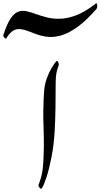

<svg xmlns="http://www.w3.org/2000/svg" viewBox="-179 -1221 612 1168"><path d="M89.4 -667Q92.3 -707.5 106 -744.9Q119.6 -782.2 136 -809.3Q152.3 -836.4 162.1 -846.7Q169.4 -855 174.8 -843.3Q180.2 -831.5 178.2 -824.7Q176.8 -817.4 172.1 -805.7Q167.5 -793.9 163.6 -772.7Q159.7 -751.5 159.7 -714.4Q159.7 -631.8 158.4 -559.3Q157.2 -486.8 153.3 -419.9Q148.4 -335.9 134 -263.4Q119.6 -190.9 103.3 -141.4Q86.9 -91.8 75.7 -76.2Q70.8 -68.8 62.3 -78.6Q53.7 -88.4 55.2 -94.7Q57.6 -104 63.5 -119.1Q69.3 -134.3 75.7 -161.9Q82 -189.5 84.5 -235.4Q90.3 -334.5 85.9 -443.8Q81.5 -553.2 89.4 -667ZM407.2 -1166Q346.7 -1096.7 295.4 -1059.3Q244.1 -1022 201.2 -1008.1Q158.2 -994.1 121.8 -996.3Q85.4 -998.5 54.9 -1008.8Q24.4 -1019 -2.2 -1029.8Q-28.8 -1040.5 -52.2 -1043.7Q-75.7 -1046.9 -97.4 -1035.2Q-119.1 -1023.4 -140.6 -987.8Q-144 -982.4 -152.3 -991.7Q-160.6 -1001 -158.7 -1007.8Q-137.2 -1073.7 -115.5 -1106.7Q-93.8 -1139.6 -70.1 -1149.2Q-46.4 -1158.7 -19.8 -1153.1Q6.8 -1147.5 38.3 -1136Q69.8 -1124.5 107.2 -1115Q144.5 -1105.5 189.2 -1106.9Q233.9 -1108.4 287.4 -1129.2Q340.8 -1149.9 404.3 -1199.7Q408.7 -1203.1 410.9 -1196.3Q413.1 -1189.5 412.4 -1180.2Q411.6 -1170.9 407.2 -1166Z"/></svg>

Font: Awami Nastaliq
Style: Regular
Weight: 400
Designer: Peter Martin, SIL International
Foundry: SIL International
Version: Version 3.100